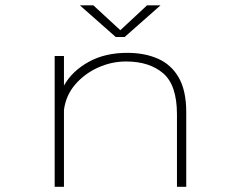

<svg xmlns="http://www.w3.org/2000/svg" viewBox="-20 -714 915 734"><path d="M189 0V-500H224.5V-387Q256 -442.5 318.5 -477.2Q381 -512 466.5 -512Q533 -512 584 -489.5Q635 -467 663.5 -417.2Q692 -367.5 692 -284.5V0H656.5V-277Q656.5 -388.5 603.8 -433.8Q551 -479 461.5 -479Q407 -479 355.5 -456Q304 -433 268 -391.5Q232 -350 224.5 -294V0ZM285.5 -693.5H337L440 -598.5L542 -693.5H593.5L456.5 -572.5H422.5Z"/></svg>

Font: Trispace SemiExpanded Thin
Style: Regular
Weight: 100
Width: 6
Designer: Tyler Finck
Foundry: Etcetera Type Company
Version: Version 1.210; ttfautohint (v1.8.3)